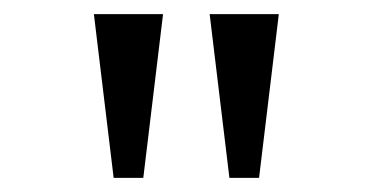

<svg xmlns="http://www.w3.org/2000/svg" viewBox="-20 -734 528 272"><path d="M305 -482H347L375 -714H277ZM141 -482H183L211 -714H113Z"/></svg>

Font: Noto Serif Devanagari Condensed
Style: Regular
Weight: 400
Width: 3
Designer: Universal Thirst, Indian Type Foundry and the Monotype Design Team
Foundry: Monotype Imaging Inc.
Version: Version 2.004